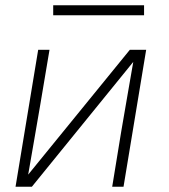

<svg xmlns="http://www.w3.org/2000/svg" viewBox="-20 -709 640 729"><path d="M39 0 125 -520H168L133 -312Q122 -245 110 -178.5Q98 -112 87 -46L473 -520H535L449 0H406L440 -208Q451 -275 463 -341.5Q475 -408 486 -474L101 0ZM182 -651V-689H527V-651Z"/></svg>

Font: Iosevka XLt Ex Obl
Style: Regular
Weight: 200
Width: 7
Italic angle: -9°
Monospace: yes
Designer: Belleve Invis
Foundry: Belleve Invis
Version: Version 32.5.0; ttfautohint (v1.8.4)